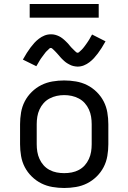

<svg xmlns="http://www.w3.org/2000/svg" viewBox="-20 -929 640 957"><path d="M300 8Q271 8 241.5 3Q212 -2 186 -15Q160 -28 138.5 -49Q117 -70 103.5 -96Q90 -122 85 -151.5Q80 -181 80 -210V-310Q80 -339 85 -368.5Q90 -398 103.5 -424Q117 -450 138.5 -471Q160 -492 186 -505Q212 -518 241.5 -523Q271 -528 300 -528Q329 -528 358.5 -523Q388 -518 414 -505Q440 -492 461.5 -471Q483 -450 496.5 -424Q510 -398 515 -368.5Q520 -339 520 -310V-210Q520 -181 515 -151.5Q510 -122 496.5 -96Q483 -70 461.5 -49Q440 -28 414 -15Q388 -2 358.5 3Q329 8 300 8ZM300 -66Q319 -66 337.5 -69.5Q356 -73 373 -82Q390 -91 402.5 -105Q415 -119 423 -136.5Q431 -154 434 -172.5Q437 -191 437 -210V-310Q437 -329 434 -347.5Q431 -366 423 -383.5Q415 -401 402.5 -415Q390 -429 373 -438Q356 -447 337.5 -451Q319 -455 300 -455Q281 -455 262.5 -451Q244 -447 227 -438Q210 -429 197.5 -415Q185 -401 177 -383.5Q169 -366 166 -347.5Q163 -329 163 -310V-210Q163 -191 166 -172.5Q169 -154 177 -136.5Q185 -119 197.5 -105Q210 -91 227 -82Q244 -73 262.5 -69.5Q281 -66 300 -66ZM366 -597Q361 -597 355.5 -598Q350 -599 345 -600Q340 -601 335.5 -603Q331 -605 326 -607.5Q321 -610 317 -612.5Q313 -615 308.5 -618Q304 -621 300 -625Q296 -629 292 -632.5Q288 -636 284.5 -640Q281 -644 278 -647.5Q275 -651 271.5 -655Q268 -659 264 -663.5Q260 -668 256 -672Q252 -676 249 -679Q246 -682 241.5 -686Q237 -690 234 -690Q229 -690 226 -687Q223 -684 219 -680Q215 -676 212 -673.5Q209 -671 207 -668Q205 -665 202.5 -662Q200 -659 197.5 -655.5Q195 -652 192 -648Q189 -644 186 -640Q183 -636 180 -631Q177 -626 174 -621Q171 -616 168 -610.5Q165 -605 161 -599L94 -632Q104 -650 113.5 -665Q123 -680 132.5 -692.5Q142 -705 151.5 -715.5Q161 -726 174 -736Q187 -746 202 -752Q217 -758 234 -758Q239 -758 244.5 -757.5Q250 -757 255 -755.5Q260 -754 264.5 -752.5Q269 -751 274 -748.5Q279 -746 283 -743.5Q287 -741 291.5 -737.5Q296 -734 300 -730.5Q304 -727 308 -723Q312 -719 315.5 -715.5Q319 -712 322 -708.5Q325 -705 328.5 -700.5Q332 -696 336 -692Q340 -688 344 -684Q348 -680 351 -677Q354 -674 358.5 -670Q363 -666 366 -666Q371 -666 374 -669Q377 -672 381 -675.5Q385 -679 388 -682Q391 -685 393 -687.5Q395 -690 397.5 -693Q400 -696 402.5 -699.5Q405 -703 408 -707Q411 -711 414 -715.5Q417 -720 420 -724.5Q423 -729 426 -734Q429 -739 432 -745Q435 -751 439 -757L506 -723Q496 -705 486.5 -690Q477 -675 467.5 -662.5Q458 -650 448.5 -639.5Q439 -629 426 -619Q413 -609 398 -603Q383 -597 366 -597ZM472 -841H128V-909H472Z"/></svg>

Font: Iosevka Fixed Extended
Style: Regular
Weight: 400
Width: 7
Monospace: yes
Designer: Belleve Invis
Foundry: Belleve Invis
Version: Version 24.1.1; ttfautohint (v1.8.4)